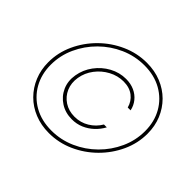

<svg xmlns="http://www.w3.org/2000/svg" viewBox="-165 -969 1209 1209"><g transform="rotate(45 440.0 -364.0)"><path d="M255.4 -363.3Q265.1 -421.9 300.5 -469.7Q335.9 -517.6 387.7 -545.9Q439.5 -574.2 497.6 -574.2Q539.6 -574.2 572.8 -559.1Q606 -543.9 627.9 -516.8Q649.9 -489.7 657.2 -454.1H631.8Q620.6 -498 585.7 -524.9Q550.8 -551.8 497.6 -551.8Q445.8 -551.8 398.7 -526.6Q351.6 -501.5 319.1 -458.7Q286.6 -416 277.8 -363.3Q269.5 -311.5 287.8 -269Q306.2 -226.6 345 -201.2Q383.8 -175.8 435.5 -175.8Q488.8 -175.8 532.5 -202.4Q576.2 -229 601.6 -272.5H627Q607.9 -237.3 578.9 -210.2Q549.8 -183.1 513.7 -167.7Q477.5 -152.3 435.5 -152.3Q377.4 -152.3 333 -180.9Q288.6 -209.5 267.1 -257.3Q245.6 -305.2 255.4 -363.3ZM394.5 11.2Q324.7 11.2 266.4 -12.5Q208 -36.1 165.5 -78.9Q123 -121.6 99.6 -178.7Q76.2 -235.8 76.2 -302.2Q76.2 -387.7 112.3 -466.1Q148.4 -544.4 210.4 -606Q272.5 -667.5 352.1 -703.1Q431.6 -738.8 518.6 -738.8Q588.4 -738.8 646.7 -715.1Q705.1 -691.4 747.6 -648.9Q790 -606.4 813.5 -549.6Q836.9 -492.7 836.9 -425.8Q836.9 -340.3 800.8 -261.7Q764.6 -183.1 702.6 -121.6Q640.6 -60.1 561 -24.4Q481.4 11.2 394.5 11.2ZM394.5 -11.2Q478 -11.2 553.7 -44.7Q629.4 -78.1 688 -136.2Q746.6 -194.3 780.5 -269Q814.5 -343.8 814.5 -425.8Q814.5 -510.3 777.3 -575.7Q740.2 -641.1 673.6 -678.7Q606.9 -716.3 518.6 -716.3Q435.1 -716.3 359.4 -682.9Q283.7 -649.4 225.1 -591.3Q166.5 -533.2 132.6 -458.7Q98.6 -384.3 98.6 -302.2Q98.6 -218.3 135.7 -152.3Q172.9 -86.4 239.5 -48.8Q306.2 -11.2 394.5 -11.2Z"/></g></svg>

Font: Inter 24pt Thin
Style: Italic
Weight: 250
Italic angle: -9.3988°
Version: Version 4.001;git-66647c0bb